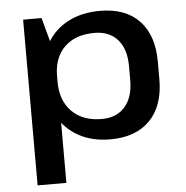

<svg xmlns="http://www.w3.org/2000/svg" viewBox="-52 -600 805 831"><g transform="rotate(-5 350.5 -184.5)"><path d="M409 9Q331 9 272.5 -23Q214 -55 181.5 -113.5Q149 -172 149 -251V-293Q149 -372 181.5 -429.5Q214 -487 273.5 -518Q333 -549 412 -549Q523 -549 583 -486Q643 -423 643 -308V-232Q643 -117 582 -54Q521 9 409 9ZM78 -540H158L203 -374V180H78ZM380 -82Q445 -82 481 -123.5Q517 -165 517 -238V-300Q517 -374 481 -415Q445 -456 380 -456Q297 -456 250 -410Q203 -364 203 -283V-259Q203 -177 250.5 -129.5Q298 -82 380 -82Z"/></g></svg>

Font: Pathway Extreme 28pt SemiBold
Style: Regular
Weight: 600
Designer: Eduardo Rodriguez Tunni
Foundry: Eduardo Rodriguez Tunni
Version: Version 1.001;gftools[0.9.26]